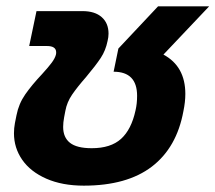

<svg xmlns="http://www.w3.org/2000/svg" viewBox="-20 -570 679 605"><path d="M24 -150Q24 -166 27 -182L32 -207Q39 -243 59.5 -272.5Q80 -302 113 -337Q133 -359 143 -372.5Q153 -386 156 -397Q157 -400 157 -405Q157 -425 128 -425H72L95 -535H240Q279 -535 300.5 -516Q322 -497 322 -464Q322 -453 319 -441Q313 -411 297.5 -387.5Q282 -364 251 -327Q223 -295 207 -271.5Q191 -248 186 -221L182 -200Q179 -184 179 -170Q179 -137 200.5 -120Q222 -103 269 -103Q329 -103 361.5 -132.5Q394 -162 407 -222Q412 -243 412 -268Q412 -344 338 -344L353 -417L478 -550H639L495 -398Q564 -361 564 -274Q564 -249 558 -220Q537 -105 458.5 -45Q380 15 244 15Q176 15 126 -7Q76 -29 50 -66.5Q24 -104 24 -150Z"/></svg>

Font: Prompt SemiBold
Style: Italic
Weight: 600
Italic angle: -12°
Designer: Katatrad Team
Foundry: CadsonDemak
Version: Version 1.001